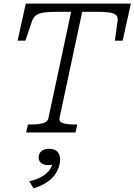

<svg xmlns="http://www.w3.org/2000/svg" viewBox="-20 -730 741 1058"><path d="M247 -80 372 -665H294Q250 -665 222 -661Q194 -657 179 -646Q164 -635 157 -615L120 -506H77L122 -710H701L656 -506H613L628 -615Q631 -635 620.5 -646Q610 -657 584 -661Q558 -665 514 -665H433L308 -80Q304 -58 327.5 -51Q351 -44 388 -44H406L396 0H124L134 -44H152Q189 -44 216 -51Q243 -58 247 -80ZM165 308 141 269Q179 260 205.5 246Q232 232 248.5 212.5Q265 193 270 167Q271 163 274 161.5Q277 160 280 161Q283 162 285 166Q279 173 269 176.5Q259 180 247 180Q223 180 208 169Q193 158 193 137Q193 117 207.5 103.5Q222 90 250 90Q280 90 295.5 105Q311 120 311 147Q311 181 295 212.5Q279 244 246.5 268.5Q214 293 165 308Z"/></svg>

Font: Roboto Serif ExtraLight
Style: Italic
Weight: 250
Italic angle: -10°
Designer: Greg Gazdowicz
Foundry: Commercial Type
Version: Version 1.008